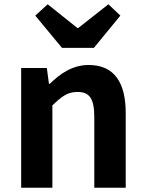

<svg xmlns="http://www.w3.org/2000/svg" viewBox="-20 -878 681 898"><path d="M203 -858 145 -805 270 -654H419L543 -805L487 -858L346 -747H342ZM199 -560H79V0H225V-385C268 -426 295 -448 342 -448C398 -448 421 -418 421 -331V0H568V-349C568 -490 516 -574 395 -574C319 -574 262 -534 213 -486H209Z"/></svg>

Font: Spoqa Han Sans Neo Bold
Style: Bold
Weight: 700
Designer: [Spoqa Han Sans Neo] Dong-huui Kim  Younghwa Kang  Yujin Lee  [Noto Sans] Ryoko NISHIZUKA  (kana & ideographs); Paul D. 
Foundry: Spoqa (http://www.spoqa-han-sans.com)
Version: Version 1.100;hotconv 1.0.109;makeotfexe 2.5.65596